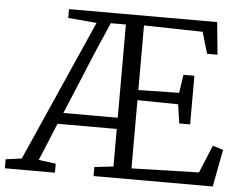

<svg xmlns="http://www.w3.org/2000/svg" viewBox="-84 -806 1089 869"><g transform="rotate(5 460.5 -371.5)"><path d="M-31.5 0V-41L41 -51L324.5 -691.5L195 -703V-743H868L882.5 -596H835L806.5 -693.5L539.5 -699V-405.5L724.5 -409L737 -492H786.5V-271H737L724.5 -357L539.5 -359.5V-49.5L845.5 -58L897.5 -184L945 -169L913 0H371.5V-41L457.5 -51V-221.5H188.5L118 -51L196 -41V0ZM210.5 -272.5H457.5V-696H389L333 -567Z"/></g></svg>

Font: Merriweather 24pt Light
Style: Regular
Weight: 300
Designer: Eben Sorkin
Foundry: Eben Sorkin
Version: Version 2.100